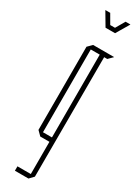

<svg xmlns="http://www.w3.org/2000/svg" viewBox="-232 -690 661 908"><g transform="rotate(30 98.5 -236.0)"><path d="M50 200V176H123V0H73L50 -23V-477L73 -500H187V-499L164 -476H147L146 177L124 200ZM74 -476V-24H123V-476ZM122 -622 151 -672H177V-671L148 -622L135 -600H83L70 -622L41 -671V-672H67L96 -622Z"/></g></svg>

Font: Foldit Thin Thin
Style: Regular
Weight: 250
Version: Version 1.003